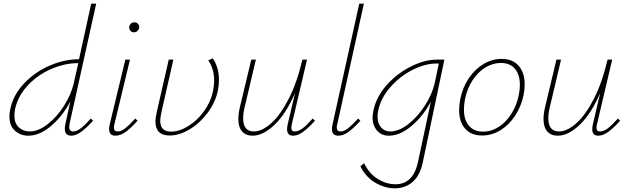

<svg xmlns="http://www.w3.org/2000/svg" viewBox="-20 -731 3407 1040"><path d="M472 -89 484 -77Q448 -37 419 -16.5Q390 4 366 4Q331 4 331 -34Q331 -46 334 -59L361 -182Q320 -103 257.5 -49.5Q195 4 133 4Q91 4 61 -23Q31 -50 31 -101Q31 -120 35 -137Q50 -214 108 -276.5Q166 -339 246.5 -374.5Q327 -410 408 -410L474 -711H501L357 -61Q355 -49 355 -44Q355 -19 377 -19Q395 -19 418 -36.5Q441 -54 472 -89ZM379 -278 404 -389H403Q329 -389 254.5 -356Q180 -323 127.5 -265Q75 -207 61 -137Q58 -119 58 -105Q58 -63 82 -41Q106 -19 141 -19Q188 -19 239 -59Q290 -99 328 -160Q366 -221 379 -278Z M680 -582Q680 -594 688 -602Q696 -610 708 -610Q720 -610 727.5 -602Q735 -594 734 -581Q732 -570 724 -563Q716 -556 706 -556Q694 -556 687 -563.5Q680 -571 680 -582ZM571 -31Q571 -43 574 -56L659 -408H684L600 -59Q597 -49 597 -40Q597 -19 618 -19Q637 -19 659 -36.5Q681 -54 713 -89L725 -77Q689 -37 660.5 -16.5Q632 4 606 4Q571 4 571 -31Z M855 -126Q848 -93 848 -77Q848 -18 906 -18Q951 -18 999 -47.5Q1047 -77 1083.5 -126.5Q1120 -176 1133 -233Q1140 -268 1140 -293Q1140 -359 1108 -404L1132 -415Q1166 -367 1166 -298Q1166 -269 1160 -239Q1146 -175 1104 -119Q1062 -63 1006.5 -30Q951 3 899 3Q822 3 822 -73Q822 -91 829 -124L894 -408H919Z M1686 -77Q1650 -37 1621.5 -16.5Q1593 4 1568 4Q1535 4 1535 -31Q1535 -43 1538 -56L1578 -227Q1529 -114 1467 -55Q1405 4 1348 4Q1312 4 1291.5 -19Q1271 -42 1271 -87Q1271 -116 1280 -153L1341 -408H1366L1306 -154Q1297 -117 1297 -91Q1297 -19 1355 -19Q1399 -19 1449 -63.5Q1499 -108 1544 -196Q1589 -284 1618 -408H1643L1561 -59Q1558 -47 1558 -39Q1558 -19 1576 -19Q1597 -19 1619.5 -36Q1642 -53 1674 -89Z M1778 -31Q1778 -41 1781 -56L1926 -711H1951L1807 -59Q1804 -49 1804 -40Q1804 -19 1825 -19Q1844 -19 1866 -36.5Q1888 -54 1920 -89L1932 -77Q1896 -37 1867.5 -16.5Q1839 4 1813 4Q1778 4 1778 -31Z M2387 -408 2270 149Q2255 220 2215 254.5Q2175 289 2118 289Q2064 289 2012.5 258.5Q1961 228 1932 170L1952 153Q1980 210 2026.5 238.5Q2073 267 2122 267Q2218 267 2244 147L2314 -181Q2273 -103 2210 -49.5Q2147 4 2086 4Q2046 4 2022 -24Q1998 -52 1998 -95Q1998 -105 2002 -129Q2017 -205 2073.5 -269Q2130 -333 2205 -370.5Q2280 -408 2348 -408ZM2334 -278 2357 -387H2345Q2283 -387 2214.5 -352.5Q2146 -318 2094 -258.5Q2042 -199 2028 -129Q2025 -114 2025 -99Q2025 -63 2044 -41Q2063 -19 2094 -19Q2141 -19 2192 -59Q2243 -99 2282 -160Q2321 -221 2334 -278Z M2467 -135Q2467 -163 2473 -194Q2486 -258 2519.5 -307.5Q2553 -357 2599.5 -384.5Q2646 -412 2697 -412Q2757 -412 2789.5 -374.5Q2822 -337 2822 -274Q2822 -246 2816 -216Q2803 -154 2770 -104Q2737 -54 2690.5 -25.5Q2644 3 2591 3Q2532 3 2499.5 -34Q2467 -71 2467 -135ZM2790 -216Q2796 -245 2796 -271Q2796 -326 2769.5 -358Q2743 -390 2693 -390Q2650 -390 2610 -366Q2570 -342 2540.5 -297.5Q2511 -253 2499 -195Q2493 -165 2493 -138Q2493 -81 2520.5 -49.5Q2548 -18 2597 -18Q2642 -18 2682 -44Q2722 -70 2750.5 -115.5Q2779 -161 2790 -216Z M3339 -77Q3303 -37 3274.5 -16.5Q3246 4 3221 4Q3188 4 3188 -31Q3188 -43 3191 -56L3231 -227Q3182 -114 3120 -55Q3058 4 3001 4Q2965 4 2944.5 -19Q2924 -42 2924 -87Q2924 -116 2933 -153L2994 -408H3019L2959 -154Q2950 -117 2950 -91Q2950 -19 3008 -19Q3052 -19 3102 -63.5Q3152 -108 3197 -196Q3242 -284 3271 -408H3296L3214 -59Q3211 -47 3211 -39Q3211 -19 3229 -19Q3250 -19 3272.5 -36Q3295 -53 3327 -89Z"/></svg>

Font: Ysabeau Infant Extralight
Style: Italic
Weight: 200
Italic angle: -12°
Designer: Christian Thalmann (Catharsis Fonts)
Version: Version 0.003